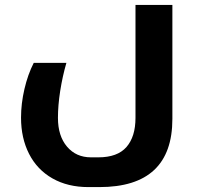

<svg xmlns="http://www.w3.org/2000/svg" viewBox="-20 -515 801 775"><path d="M336.9 240.2Q253.4 240.2 191.7 205.1Q129.9 169.9 97.4 106.2Q64.9 42.5 64.9 -40Q64.9 -96.7 78.6 -155.5Q92.3 -214.4 116.2 -261.2H248Q232.4 -207.5 223.1 -148.7Q213.9 -89.8 213.9 -39.1Q213.9 33.7 250.5 76.9Q287.1 120.1 347.2 120.1H377Q454.1 120.1 490.5 78.4Q526.9 36.6 526.9 -39.1V-495.1H675.8V-35.2Q675.8 240.2 380.9 240.2Z"/></svg>

Font: DroidArabicKufi-Bold
Style: Bold
Weight: 700
Designer: Pascal Zoghbi
Foundry: Ascender Corporation
Version: Version 1.00